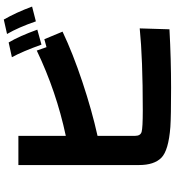

<svg xmlns="http://www.w3.org/2000/svg" viewBox="27 -921 946 1040"><g transform="rotate(-90 500.0 -401.0)"><path d="M126 -121.1V-774.4H284.2V-517.6Q523.4 -568.4 746.1 -674.8L764.6 -622.1L807.6 -633.8L848.6 -535.2Q731.4 -479.5 576.2 -427.7Q420.9 -376 284.2 -345.7V-141.6Q284.2 -113.3 305.7 -106.9Q327.1 -100.6 423.8 -100.6Q702.1 -100.6 866.2 -117.2L861.3 43.9Q698.2 52.7 543.9 52.7Q389.6 52.7 332 48.8Q205.1 39.1 165.5 0Q126 -39.1 126 -121.1ZM710 -809.6 790 -827.1Q824.2 -769.5 859.4 -671.9L778.3 -649.4Q741.2 -752.9 710 -809.6ZM835.9 -835.9 914.1 -853.5Q953.1 -785.2 984.4 -700.2L904.3 -679.7Q872.1 -773.4 835.9 -835.9Z"/></g></svg>

Font: GenEi M Gothic v2 Heavy
Style: Regular
Weight: 800
Version: Version 2.0